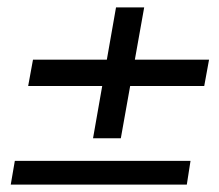

<svg xmlns="http://www.w3.org/2000/svg" viewBox="-20 -587 590 518"><path d="M9 -89 20 -153H494L484 -89ZM231 -214 293 -567H369L306 -214ZM56 -355 69 -426H544L531 -355Z"/></svg>

Font: DM Sans 20pt
Style: Italic
Weight: 400
Italic angle: -10°
Version: Version 4.004;gftools[0.9.30]